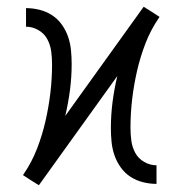

<svg xmlns="http://www.w3.org/2000/svg" viewBox="-20 -544 540 568"><path d="M95 4 71 -11 48 -26 50 -29Q74 -64 89.5 -104Q105 -144 114.5 -185.5Q124 -227 129 -269Q134 -311 134 -354Q134 -373 131.5 -392Q129 -411 120 -428Q111 -445 93.5 -455Q76 -465 57 -465V-520Q77 -520 97 -515Q117 -510 134 -499Q151 -488 163 -471Q175 -454 181.5 -435Q188 -416 190 -395.5Q192 -375 192 -355Q192 -316 187 -277.5Q182 -239 173 -201L405 -524L429 -509L452 -494L450 -491Q426 -456 410.5 -416Q395 -376 385.5 -334.5Q376 -293 371 -251Q366 -209 366 -166Q366 -147 368.5 -128Q371 -109 380 -92Q389 -75 406.5 -65Q424 -55 443 -55V0Q423 0 403 -5Q383 -10 366 -21Q349 -32 337 -49Q325 -66 318.5 -85Q312 -104 310 -124.5Q308 -145 308 -165Q308 -204 313 -242.5Q318 -281 327 -319Z"/></svg>

Font: Iosevka Light
Style: Regular
Weight: 300
Monospace: yes
Designer: Belleve Invis
Foundry: Belleve Invis
Version: Version 32.5.0; ttfautohint (v1.8.4)